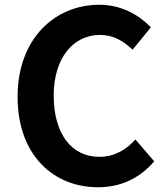

<svg xmlns="http://www.w3.org/2000/svg" viewBox="-20 -774 696 808"><path d="M392 14C489 14 568 -24 629 -95L550 -187C511 -144 462 -114 398 -114C281 -114 206 -211 206 -372C206 -531 289 -627 401 -627C457 -627 500 -601 538 -565L615 -659C567 -709 493 -754 398 -754C211 -754 54 -611 54 -367C54 -120 206 14 392 14Z"/></svg>

Font: Noto Sans Mono CJK SC
Style: Bold
Weight: 700
Designer: Ryoko NISHIZUKA 西塚涼子 (kana, bopomofo & ideographs); Paul D. Hunt (Latin, Greek & Cyrillic); Sandoll Communications 산돌커뮤니
Foundry: Adobe
Version: Version 2.004;hotconv 1.0.118;makeotfexe 2.5.65603